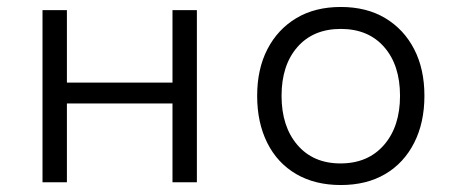

<svg xmlns="http://www.w3.org/2000/svg" viewBox="-20 -523 1308 551"><path d="M102 0V-494H172V-286H475V-494H545V0H475V-226H172V0Z M958 8Q884 8 830 -23.5Q776 -55 747 -113Q718 -171 718 -248Q718 -325 747.5 -382Q777 -439 830.5 -471Q884 -503 958 -503Q1032 -503 1085.5 -471Q1139 -439 1168.5 -382Q1198 -325 1198 -248Q1198 -171 1168.5 -113Q1139 -55 1085.5 -23.5Q1032 8 958 8ZM957 -54Q1036 -54 1082 -107Q1128 -160 1128 -248Q1128 -336 1082.5 -388Q1037 -440 958 -440Q879 -440 833.5 -388Q788 -336 788 -248Q788 -160 833.5 -107Q879 -54 957 -54Z"/></svg>

Font: Nunito Sans 7pt Light
Style: Regular
Weight: 300
Designer: Vernon Adams
Foundry: Vernon Adams
Version: Version 3.101;gftools[0.9.27]